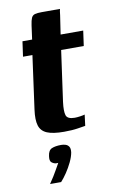

<svg xmlns="http://www.w3.org/2000/svg" viewBox="-83 -550 477 803"><g transform="rotate(-10 155.5 -148.0)"><path d="M63 209Q74 193 82 180Q90 167 97 154.5Q104 142 112 128Q110 128 106.5 128Q103 128 101 128Q91 126 83.5 119.5Q76 113 79 93Q82 69 97 62.5Q112 56 137 56Q147 56 156 59Q165 62 170 70Q175 78 173 94Q170 112 159.5 134Q149 156 135.5 176Q122 196 110 209ZM159 4Q112 4 87 -6.5Q62 -17 54.5 -41.5Q47 -66 53 -109L84 -335H44L53 -399H94L102 -458Q105 -479 109.5 -489Q114 -499 124 -502Q134 -505 153 -505H231Q230 -502 229 -495.5Q228 -489 227 -479L215 -399H311L302 -335H206L176 -120Q171 -81 176.5 -63.5Q182 -46 213 -46Q223 -46 236.5 -48Q250 -50 256 -52L250 -5Q243 -4 218.5 0Q194 4 159 4Z"/></g></svg>

Font: Genos Thin SemiBold
Style: Italic
Weight: 600
Italic angle: -8°
Version: Version 1.010